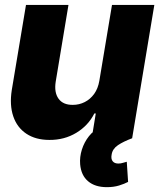

<svg xmlns="http://www.w3.org/2000/svg" viewBox="-20 -566 652 786"><path d="M386.7 -235.4 438.5 -545.9H611.8L521 0H355.5L372.1 -101.6H366.2Q341.3 -51.8 292.2 -22.2Q243.2 7.3 182.1 6.8Q126 6.8 87.9 -18.6Q49.8 -43.9 34.2 -90.1Q18.6 -136.2 28.3 -197.8L86.4 -545.9H260.3L208 -231.4Q201.2 -187.5 219.7 -161.9Q238.3 -136.2 278.3 -136.7Q304.2 -136.7 326.9 -148.2Q349.6 -159.7 365.5 -181.6Q381.3 -203.6 386.7 -235.4ZM417.5 200.2Q369.1 200.2 340.6 176Q312 151.9 308.1 106.4Q305.7 76.7 315.2 46.4Q324.7 16.1 344.2 -8.5Q363.8 -33.2 391.6 -44.4L521 0Q485.4 13.2 462.9 28.3Q440.4 43.5 437 66.9Q433.6 84.5 441.2 94Q448.7 103.5 464.4 103.5Q474.6 103.5 483.2 100.6Q491.7 97.7 499 96.2L504.4 178.7Q489.7 186.5 467.5 193.4Q445.3 200.2 417.5 200.2Z"/></svg>

Font: Inter Tight ExtraBold
Style: Italic
Weight: 800
Italic angle: -9.39999°
Designer: Rasmus Andersson
Foundry: rsms
Version: Version 3.004